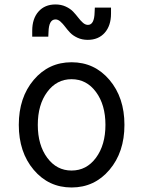

<svg xmlns="http://www.w3.org/2000/svg" viewBox="-20 -828 640 858"><path d="M469.2 -69.1Q402.3 9.8 299.8 9.8Q197.3 9.8 130.6 -69.1Q64 -147.9 64 -270Q64 -392.1 130.6 -470.9Q197.3 -549.8 299.8 -549.8Q402.3 -549.8 469.2 -470.9Q536.1 -392.1 536.1 -270Q536.1 -147.9 469.2 -69.1ZM299.8 -65.9Q366.7 -65.9 408.9 -123Q451.2 -180.2 451.2 -270Q451.2 -359.9 408.9 -417Q366.7 -474.1 299.8 -474.1Q233.4 -474.1 191.2 -417.2Q148.9 -360.4 148.9 -270Q148.9 -179.7 191.2 -122.8Q233.4 -65.9 299.8 -65.9ZM124 -664.1V-690.9Q124 -744.6 152.1 -776.4Q180.2 -808.1 228 -808.1Q253.4 -808.1 273.9 -798.6Q294.4 -789.1 306.9 -775.9Q319.3 -762.7 329.6 -749.3Q339.8 -735.8 350.6 -726.3Q361.3 -716.8 373 -716.8Q401.4 -716.8 402.8 -772.9L403.8 -793.9H476.1V-767.1Q476.1 -713.4 448 -681.6Q419.9 -649.9 372.1 -649.9Q346.7 -649.9 326.2 -659.4Q305.7 -668.9 293.2 -682.1Q280.8 -695.3 270.8 -708.7Q260.7 -722.2 250 -731.7Q239.3 -741.2 228 -741.2Q198.2 -741.2 196.8 -685.1L195.8 -664.1Z"/></svg>

Font: CommitMono
Style: Regular
Weight: 400
Monospace: yes
Designer: Eigil Nikolajsen
Foundry: Eigil Nikolajsen
Version: Version 1.143